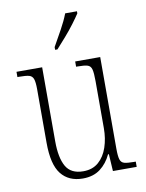

<svg xmlns="http://www.w3.org/2000/svg" viewBox="-87 -828 683 899"><g transform="rotate(-10 255.0 -378.0)"><path d="M234 10Q167 10 131 -35.5Q95 -81 95 -184V-439Q95 -473 89.5 -488Q84 -503 69 -507Q54 -511 23 -511H14V-536H136V-184Q136 -106 159.5 -64.5Q183 -23 242 -23Q286 -23 314.5 -48Q343 -73 357 -114.5Q371 -156 371 -205V-429Q371 -467 366.5 -484.5Q362 -502 347 -506.5Q332 -511 300 -511H293V-536H412V-101Q412 -65 417 -49Q422 -33 437 -29Q452 -25 481 -25H491V0H378L373 -81H369Q350 -40 317 -15Q284 10 234 10ZM210 -619Q232 -658 252.5 -695Q273 -732 286 -766H342V-756Q331 -739 310.5 -711.5Q290 -684 265.5 -656Q241 -628 221 -606H210Z"/></g></svg>

Font: Noto Serif Myanmar Condensed ExtraLight
Style: Regular
Weight: 200
Width: 3
Designer: Ben Mitchell and the Monotype Design Team
Foundry: Monotype Imaging Inc.
Version: Version 2.106; ttfautohint (v1.8.4.7-5d5b)